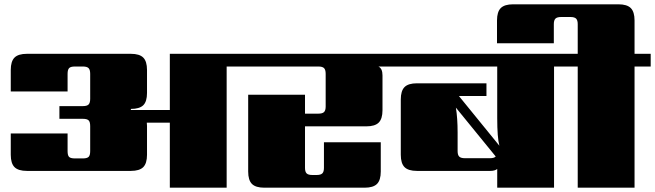

<svg xmlns="http://www.w3.org/2000/svg" viewBox="-20 -872 3043 892"><path d="M1108 -622V-563H1033V0H769V-302H662Q663 -297 663 -287V-153Q663 -113 645.5 -95.5Q628 -78 588 -78H105Q65 -78 47.5 -95.5Q30 -113 30 -153V-252H294V-170Q294 -150 301 -143Q308 -136 328 -136H365Q384 -136 391.5 -143Q399 -150 399 -170V-286Q399 -306 391.5 -313Q384 -320 365 -320H256V-379H365Q384 -379 391.5 -386.5Q399 -394 399 -413V-529Q399 -548 391.5 -555.5Q384 -563 365 -563H328Q308 -563 301 -555.5Q294 -548 294 -529V-447H30V-547Q30 -587 47.5 -604.5Q65 -622 105 -622H588Q628 -622 645.5 -604.5Q663 -587 663 -547V-440Q663 -400 645.5 -383Q628 -366 588 -366V-361H769V-622Z M1817 -622V-563H1738Q1757 -554 1757 -522V-360Q1757 -320 1739.5 -302.5Q1722 -285 1682 -285H1397V-92Q1397 -74 1404.5 -66.5Q1412 -59 1431 -59H1451Q1470 -59 1477.5 -66.5Q1485 -74 1485 -92V-211H1749V-75Q1749 -35 1731.5 -17.5Q1714 0 1674 0H1208Q1168 0 1150.5 -17.5Q1133 -35 1133 -75V-432H1397V-344H1459Q1478 -344 1485.5 -351.5Q1493 -359 1493 -377V-529Q1493 -548 1485.5 -555.5Q1478 -563 1459 -563H1068V-622Z M2140 -137H2256Q2276 -137 2283 -145L2098 -372Q2106 -323 2106 -257V-170Q2106 -152 2113.5 -144.5Q2121 -137 2140 -137ZM2629 -622V-563H2554V0H2290V-87Q2279 -78 2258 -78H1917Q1877 -78 1859.5 -95.5Q1842 -113 1842 -153V-410Q1842 -450 1859.5 -467.5Q1877 -485 1917 -485H2240V-426H2112L2300 -195Q2290 -233 2290 -323V-563H1777V-622Z M3003 -622V-563H2928V0H2664V-563H2589V-622H2664V-760Q2664 -778 2656.5 -785.5Q2649 -793 2630 -793H2587Q2568 -793 2560.5 -785.5Q2553 -778 2553 -760V-671H2289V-777Q2289 -817 2306.5 -834.5Q2324 -852 2364 -852H2853Q2893 -852 2910.5 -834.5Q2928 -817 2928 -777V-622Z"/></svg>

Font: Sarpanch Black
Style: Regular
Weight: 900
Designer: Manushi Parikh (Devanagari and Latin), Jyotish Sonowal (Devanagari)
Foundry: Indian Type Foundry
Version: Version 2.004;PS 1.0;hotconv 1.0.78;makeotf.lib2.5.61930; tt